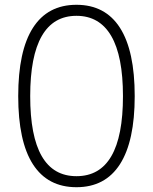

<svg xmlns="http://www.w3.org/2000/svg" viewBox="-20 -770 638 801"><path d="M299 11Q179 11 117.5 -84.5Q56 -180 56 -369Q56 -558 117.5 -654Q179 -750 299 -750Q419 -750 480.5 -654Q542 -558 542 -369Q542 -181 480.5 -85Q419 11 299 11ZM299 -35Q493 -35 493 -369Q493 -536 444 -620Q395 -704 299 -704Q203 -704 154.5 -620Q106 -536 106 -369Q106 -35 299 -35Z"/></svg>

Font: Encode Sans Narrow
Style: ExtraLight
Weight: 200
Designer: Pablo Impallari, Andres Torresi
Foundry: Pablo Impallari, Andres Torresi
Version: Version 1.000; ttfautohint (v1.00) -l 8 -r 50 -G 200 -x 14 -